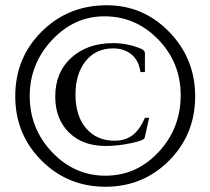

<svg xmlns="http://www.w3.org/2000/svg" viewBox="-20 -696 800 730"><path d="M547 -248 530 -172Q528 -162 477.5 -151.5Q427 -141 382 -141Q294 -141 242 -192.5Q190 -244 190 -329Q190 -421 251 -476.5Q312 -532 411 -532Q466 -532 518 -510Q531 -504 531 -493V-422H514Q508 -466 480 -489Q452 -512 410 -512Q344 -512 305.5 -463.5Q267 -415 267 -337Q267 -255 307.5 -208Q348 -161 415 -161Q456 -161 483.5 -181.5Q511 -202 531 -248ZM722 -330Q722 -185 623 -85.5Q524 14 381 14Q237 14 137.5 -86Q38 -186 38 -330Q38 -476 138.5 -576Q239 -676 386 -676Q525 -676 623.5 -574.5Q722 -473 722 -330ZM667 -334Q667 -458 581.5 -546Q496 -634 377 -634Q262 -634 177.5 -543.5Q93 -453 93 -331Q93 -207 178 -117.5Q263 -28 381 -28Q499 -28 583 -118Q667 -208 667 -334Z"/></svg>

Font: STIX MathJax Latin
Style: Regular
Weight: 400
Designer: MicroPress Inc., with final additions and corrections provided by Coen Hoffman, Elsevier (retired)
Version: Version 1.1.1